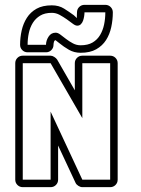

<svg xmlns="http://www.w3.org/2000/svg" viewBox="-20 -773 582 793"><path d="M189 -543Q196 -543 204 -538Q212 -533 216 -527L289 -400V-512Q289 -525 298 -534Q307 -543 320 -543H435Q448 -543 457 -534Q466 -525 466 -512V-31Q466 -18 457 -9Q448 0 435 0H320Q312 0 303.5 -5.5Q295 -11 292 -18L220 -172V-31Q220 -18 211 -9Q202 0 189 0H74Q61 0 52 -9Q43 -18 43 -31V-512Q43 -525 52 -534Q61 -543 74 -543ZM74 -512V-31H189V-312L320 -31H435V-512H320V-285L189 -512ZM313 -555Q286 -555 264.5 -567.5Q243 -580 226 -594Q220 -599 214.5 -603Q209 -607 210 -607Q205 -607 203 -600.5Q201 -594 201 -588Q201 -575 192 -566Q183 -557 170 -557H94Q81 -557 72 -566Q63 -575 63 -588Q63 -618 69.5 -647Q76 -676 91 -699.5Q106 -723 131 -737Q156 -751 194 -751Q223 -751 244.5 -737.5Q266 -724 285 -710L298 -698Q297 -700 297.5 -708Q298 -716 298 -722Q298 -735 307 -744Q316 -753 329 -753H415Q428 -753 437 -744Q446 -735 446 -722Q446 -691 439.5 -661Q433 -631 418 -607.5Q403 -584 377.5 -569.5Q352 -555 313 -555ZM313 -586Q343 -586 362.5 -597.5Q382 -609 393.5 -628.5Q405 -648 410 -672Q415 -696 415 -722H329Q329 -715 327.5 -705.5Q326 -696 323 -687.5Q320 -679 314 -673Q308 -667 299 -667Q291 -667 280 -675.5Q269 -684 255.5 -693.5Q242 -703 226.5 -711.5Q211 -720 194 -720Q165 -720 146 -708.5Q127 -697 115.5 -678.5Q104 -660 99 -636.5Q94 -613 94 -588H170Q170 -605 180.5 -621.5Q191 -638 210 -638Q219 -638 229.5 -630Q240 -622 253 -612Q266 -602 281 -594Q296 -586 313 -586Z"/></svg>

Font: Lichte PostBus
Style: Regular
Weight: 400
Designer: Peter Wiegel
Version: Version 1.001